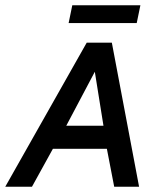

<svg xmlns="http://www.w3.org/2000/svg" viewBox="-45 -713 601 733"><path d="M0 0ZM-25 0H77L157 -145H363L391 0H486L382 -550H286ZM208 -233 317 -439 350 -233ZM217 -625H477L491 -693H231Z"/></svg>

Font: Cambay Devanagari
Style: Bold Italic
Weight: 700
Designer: Pooja Saxena
Foundry: Pooja Saxena
Version: Version 1.005;PS 001.005;hotconv 1.0.70;makeotf.lib2.5.58329